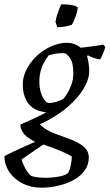

<svg xmlns="http://www.w3.org/2000/svg" viewBox="-51 -661 510 893"><path d="M141 212Q95 212 56.5 193.5Q18 175 -5.5 142Q-29 109 -31 66Q-18 58 4.5 47.5Q27 37 52 25.5Q77 14 99 4.5Q121 -5 134 -10L162 3L49 81Q53 94 60.5 110Q68 126 77 139Q86 152 96 158Q110 162 127 164Q144 166 163 166Q189 166 219.5 161Q250 156 265 144Q273 133 278 107.5Q283 82 283 67Q264 55 237 43.5Q210 32 179 21Q148 10 115 0Q96 -9 79.5 -21Q63 -33 53.5 -48.5Q44 -64 44 -82Q56 -87 78.5 -97Q101 -107 125 -118.5Q149 -130 164 -139Q146 -140 127 -146.5Q108 -153 91.5 -168Q75 -183 65 -208Q55 -233 55 -269Q55 -309 77.5 -347.5Q100 -386 135 -414Q154 -429 174.5 -439.5Q195 -450 217 -456Q239 -462 261 -462Q278 -462 294 -456.5Q310 -451 324 -439Q345 -441 367 -444Q389 -447 406 -449.5Q423 -452 428 -454L439 -443Q436 -431 429.5 -415Q423 -399 415 -385Q404 -385 387 -391Q370 -397 357 -404L354 -398Q358 -387 361 -367.5Q364 -348 364 -332Q364 -310 356.5 -288Q349 -266 335.5 -244.5Q322 -223 303.5 -202.5Q285 -182 264 -164Q249 -151 233 -139.5Q217 -128 200.5 -118Q184 -108 167.5 -99Q151 -90 134 -83Q145 -71 161.5 -60.5Q178 -50 198 -42Q218 -34 239 -27Q262 -19 284 -10Q306 -1 323.5 10Q341 21 351.5 36Q362 51 362 71Q362 106 342.5 132.5Q323 159 290.5 176.5Q258 194 219 203Q180 212 141 212ZM176 -182Q196 -182 215.5 -189Q235 -196 245 -202Q250 -208 261 -225Q272 -242 281 -266.5Q290 -291 290 -321Q290 -370 274 -392Q258 -414 245 -414Q221 -414 205.5 -411Q190 -408 176 -404Q172 -399 164.5 -388Q157 -377 149.5 -361.5Q142 -346 137 -326.5Q132 -307 132 -284Q132 -252 139.5 -229Q147 -206 157.5 -194Q168 -182 176 -182ZM215 -534Q214 -538 212.5 -542.5Q211 -547 210 -551Q209 -555 207 -559Q210 -578 215.5 -594.5Q221 -611 226 -623.5Q231 -636 234 -641Q257 -641 272.5 -639Q288 -637 297.5 -633.5Q307 -630 311 -627Q307 -598 297 -574.5Q287 -551 283 -546Q280 -545 275 -543.5Q270 -542 262 -540Q252 -537 240.5 -536Q229 -535 215 -534Z"/></svg>

Font: Labrada
Style: Italic
Weight: 400
Italic angle: -7°
Designer: Mercedes Jáuregui
Foundry: Omnibus-Type Team
Version: Version 1.000